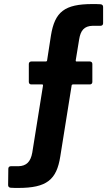

<svg xmlns="http://www.w3.org/2000/svg" viewBox="-20 -723 553 946"><path d="M231 -548 212 -425C212 -422 209 -420 206 -420H134C127 -420 122 -415 122 -408V-319C122 -312 127 -307 134 -307H188C191 -307 192 -305 192 -302L139 29C131 74 110 95 71 96H33C26 96 21 101 21 108L20 189C20 196 24 201 32 202C45 203 58 203 70 203C210 203 259 163 277 48L333 -302C333 -305 336 -307 339 -307H423C430 -307 435 -312 435 -319V-408C435 -415 430 -420 423 -420H357C354 -420 353 -422 353 -425L370 -529C377 -572 394 -595 437 -596H476C483 -596 488 -601 488 -608V-689C488 -696 484 -701 476 -702C462 -703 449 -703 436 -703C298 -703 250 -665 231 -548Z"/></svg>

Font: Barlow Semi Condensed
Style: Bold
Weight: 700
Width: 4
Designer: Jeremy Tribby
Foundry: Tribby Type
Version: Version 1.422;hotconv 1.0.109;makeotfexe 2.5.65596